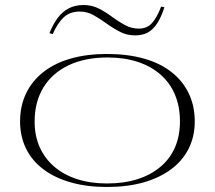

<svg xmlns="http://www.w3.org/2000/svg" viewBox="-20 -730 856 765"><path d="M406 -515Q487 -515 552 -497Q617 -479 662.5 -443.5Q708 -408 732 -358Q756 -308 756 -246Q756 -186 731.5 -137.5Q707 -89 661 -55Q615 -21 551 -3Q487 15 406 15Q327 15 263 -3Q199 -21 153.5 -55Q108 -89 84 -137.5Q60 -186 60 -246Q60 -308 84 -358Q108 -408 153.5 -443.5Q199 -479 263 -497Q327 -515 406 -515ZM408 -501Q319 -501 253.5 -470Q188 -439 153 -381.5Q118 -324 118 -246Q118 -189 138 -144Q158 -99 195.5 -66.5Q233 -34 286.5 -16.5Q340 1 406 1Q474 1 527.5 -16Q581 -33 619.5 -65.5Q658 -98 677.5 -143.5Q697 -189 697 -246Q697 -305 677.5 -352Q658 -399 620 -432.5Q582 -466 528.5 -483.5Q475 -501 408 -501ZM518 -589Q486 -589 458.5 -603Q431 -617 405 -636Q379 -655 353 -669.5Q327 -684 298 -684Q259 -684 234.5 -661.5Q210 -639 190 -594L177 -598Q191 -633 209.5 -658Q228 -683 253.5 -696.5Q279 -710 313 -710Q346 -710 373.5 -696Q401 -682 426.5 -663Q452 -644 478 -630Q504 -616 533 -616Q566 -616 586 -638.5Q606 -661 622 -704L635 -701Q623 -663 607 -638Q591 -613 570 -601Q549 -589 518 -589Z"/></svg>

Font: Kalnia SemiExpanded ExtraLight
Style: Regular
Weight: 250
Width: 6
Designer: Frida Medrano
Foundry: Frida Medrano
Version: Version 1.105